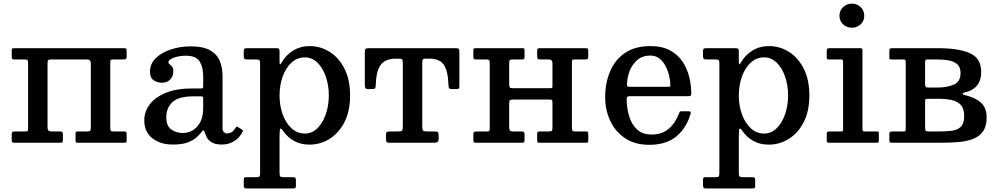

<svg xmlns="http://www.w3.org/2000/svg" viewBox="-20 -785 5475 1056"><path d="M241.5 -82.5Q241.5 -62 262.5 -62H308.5Q318.5 -62 322.2 -59Q326 -56 326 -45V-15Q326 -6 323.2 -3Q320.5 0 312 0H58.5Q49.5 0 47 -3.2Q44.5 -6.5 44.5 -16V-46Q44.5 -56.5 48.8 -59.2Q53 -62 62.5 -62H117.5Q127.5 -62 131 -64.2Q134.5 -66.5 134.5 -76V-435.5Q134.5 -448.5 132.2 -453.2Q130 -458 116.5 -458H57.5Q49.5 -458 47 -461.2Q44.5 -464.5 44.5 -473V-509Q44.5 -517.5 48.2 -518.8Q52 -520 60 -520H662.5Q671.5 -520 674 -516.8Q676.5 -513.5 676.5 -504V-474Q676.5 -463.5 672.5 -460.8Q668.5 -458 658.5 -458H603.5Q594 -458 590.2 -455.8Q586.5 -453.5 586.5 -444V-84.5Q586.5 -71.5 589 -66.8Q591.5 -62 604.5 -62H663.5Q672 -62 674.2 -58.8Q676.5 -55.5 676.5 -47V-11Q676.5 -3 673 -1.5Q669.5 0 661 0H406.5Q398.5 0 397 -3.8Q395.5 -7.5 395.5 -15.5V-47.5Q395.5 -56 397.8 -59Q400 -62 408 -62H459.5Q471.5 -62 475.5 -65.2Q479.5 -68.5 479.5 -81.5V-437.5Q479.5 -458 458.5 -458H261.5Q249.5 -458 245.5 -454.8Q241.5 -451.5 241.5 -438.5Z M773.5 -123Q773.5 -171.5 803.8 -211.2Q834 -251 892.8 -274.8Q951.5 -298.5 1037.5 -298.5H1084.5Q1093 -298.5 1095.2 -300.5Q1097.5 -302.5 1097.5 -311.5V-367Q1097.5 -415.5 1078 -447Q1058.5 -478.5 1002 -478.5Q966 -478.5 936.2 -467.8Q906.5 -457 906.5 -443.5Q906.5 -435 913.2 -430.8Q920 -426.5 926.5 -418.8Q933 -411 933 -391Q933 -364 915.8 -347Q898.5 -330 871 -330Q844.5 -330 824.8 -343.8Q805 -357.5 805 -391.5Q805 -434.5 837 -465.5Q869 -496.5 920.2 -513.2Q971.5 -530 1028.5 -530Q1098.5 -530 1136.5 -507.8Q1174.5 -485.5 1189.2 -448.8Q1204 -412 1204 -368.5V-80Q1204 -65 1211.8 -58Q1219.5 -51 1230 -51Q1240.5 -51 1252.2 -57Q1264 -63 1276.5 -83Q1281.5 -91.5 1288 -86.5L1311.5 -72Q1318 -67.5 1314.5 -60Q1297 -26.5 1267.2 -8.2Q1237.5 10 1202 10H1201.5Q1164 10 1144.8 -1.8Q1125.5 -13.5 1117.5 -29.8Q1109.5 -46 1105.5 -58.5Q1102.5 -68.5 1099.2 -68.5Q1096 -68.5 1089 -59.5Q1080 -47.5 1062.8 -31Q1045.5 -14.5 1014.2 -2.2Q983 10 931.5 10Q862 10 817.8 -24.8Q773.5 -59.5 773.5 -123ZM894.5 -138.5Q894.5 -92.5 922 -73Q949.5 -53.5 985 -53.5Q1033 -53.5 1065.2 -89.5Q1097.5 -125.5 1097.5 -191V-245Q1097.5 -255 1087.5 -255H1042Q962.5 -255 928.5 -223.5Q894.5 -192 894.5 -138.5Z M1320.5 -479V-503Q1320.5 -514.5 1325 -517.2Q1329.5 -520 1340 -520H1498.5Q1510 -520 1513.8 -517Q1517.5 -514 1517.5 -503V-450Q1517.5 -432.5 1520 -431.5Q1522.5 -430.5 1527.5 -439Q1551.5 -481.5 1591.8 -506.5Q1632 -531.5 1683.5 -531.5Q1743.5 -531.5 1794 -499.2Q1844.5 -467 1875 -406.5Q1905.5 -346 1905.5 -260Q1905.5 -174.5 1874.8 -114Q1844 -53.5 1793 -21.5Q1742 10.5 1682 10.5Q1635 10.5 1598.5 -9.2Q1562 -29 1537.5 -64.5Q1526.5 -80.5 1522 -77.5Q1517.5 -74.5 1517.5 -35.5V166Q1517.5 181.5 1521.8 185.5Q1526 189.5 1541 189.5H1590Q1601 189.5 1604.2 192.8Q1607.5 196 1607.5 208V235Q1607.5 246.5 1604.8 249Q1602 251.5 1590.5 251.5H1337Q1326.5 251.5 1323.5 247.2Q1320.5 243 1320.5 233V206.5Q1320.5 196.5 1322.8 193Q1325 189.5 1335 189.5H1390.5Q1404.5 189.5 1407.5 185Q1410.5 180.5 1410.5 166V-438Q1410.5 -452 1405.5 -455Q1400.5 -458 1387.5 -458H1339.5Q1326.5 -458 1323.5 -462.2Q1320.5 -466.5 1320.5 -479ZM1517.5 -260Q1517.5 -204.5 1534.5 -156.8Q1551.5 -109 1583 -79.8Q1614.5 -50.5 1657 -50.5Q1696 -50.5 1725.8 -79.8Q1755.5 -109 1772 -156.8Q1788.5 -204.5 1788.5 -260Q1788.5 -315.5 1772 -363.5Q1755.5 -411.5 1725.8 -440.5Q1696 -469.5 1657 -469.5Q1614.5 -469.5 1583 -440.5Q1551.5 -411.5 1534.5 -363.5Q1517.5 -315.5 1517.5 -260Z M2103 -20.5V-44.5Q2103 -56.5 2107.8 -59.2Q2112.5 -62 2124 -62H2168.5Q2186.5 -62 2191 -66.5Q2195.5 -71 2195.5 -89.5V-440Q2195.5 -454 2191.5 -458.2Q2187.5 -462.5 2173.5 -462.5H2158Q2099 -462.5 2073.8 -428Q2048.5 -393.5 2046.5 -315.5Q2046 -304 2043 -299.5Q2040 -295 2027.5 -295H2003.5Q1991 -295 1988.8 -302.2Q1986.5 -309.5 1986.5 -320.5V-493.5Q1986.5 -511 1990 -515.5Q1993.5 -520 2010.5 -520H2485.5Q2500.5 -520 2503.5 -515.8Q2506.5 -511.5 2506.5 -496.5V-310.5Q2506.5 -299.5 2502.8 -297.2Q2499 -295 2487.5 -295H2466Q2452 -295 2449.5 -300.8Q2447 -306.5 2446.5 -318.5Q2444 -395 2421.2 -428.8Q2398.5 -462.5 2340.5 -462.5H2321.5Q2308.5 -462.5 2305.5 -458.5Q2302.5 -454.5 2302.5 -441V-90.5Q2302.5 -71.5 2306.8 -66.8Q2311 -62 2329.5 -62H2371.5Q2386.5 -62 2389.5 -57.5Q2392.5 -53 2392.5 -37.5V-21Q2392.5 -6 2384.8 -3Q2377 0 2363.5 0H2126Q2111 0 2107 -3.2Q2103 -6.5 2103 -20.5Z M3125.5 -84.5Q3125.5 -71.5 3128 -66.8Q3130.5 -62 3143.5 -62H3202.5Q3211 -62 3213.2 -58.8Q3215.5 -55.5 3215.5 -47V-11Q3215.5 -3 3212 -1.5Q3208.5 0 3200 0H2945.5Q2937.5 0 2936 -3.8Q2934.5 -7.5 2934.5 -15.5V-47.5Q2934.5 -56 2936.8 -59Q2939 -62 2947 -62H2998.5Q3010.5 -62 3014.5 -65.2Q3018.5 -68.5 3018.5 -81.5V-222Q3018.5 -231 3015.8 -234.2Q3013 -237.5 3003 -237.5H2805Q2790 -237.5 2785.2 -234Q2780.5 -230.5 2780.5 -214.5V-82.5Q2780.5 -62 2801.5 -62H2847.5Q2857.5 -62 2861.2 -59Q2865 -56 2865 -45V-15Q2865 -6 2862.2 -3Q2859.5 0 2851 0H2597.5Q2588.5 0 2586 -3.2Q2583.5 -6.5 2583.5 -16V-46Q2583.5 -56.5 2587.8 -59.2Q2592 -62 2601.5 -62H2656.5Q2666.5 -62 2670 -64.2Q2673.5 -66.5 2673.5 -76V-435.5Q2673.5 -448.5 2671.2 -453.2Q2669 -458 2655.5 -458H2596.5Q2588.5 -458 2586 -461.2Q2583.5 -464.5 2583.5 -473V-509Q2583.5 -517.5 2587.2 -518.8Q2591 -520 2599 -520H2854Q2862 -520 2863.5 -516.5Q2865 -513 2865 -504.5V-472.5Q2865 -464.5 2862.8 -461.2Q2860.5 -458 2852.5 -458H2800.5Q2788.5 -458 2784.5 -454.8Q2780.5 -451.5 2780.5 -438.5V-321.5Q2780.5 -309 2783.8 -304.5Q2787 -300 2800.5 -300H3003.5Q3015 -300 3016.8 -302Q3018.5 -304 3018.5 -315V-437.5Q3018.5 -458 2997.5 -458H2952Q2941.5 -458 2938 -461Q2934.5 -464 2934.5 -475V-505Q2934.5 -514 2937 -517Q2939.5 -520 2948.5 -520H3201.5Q3210.5 -520 3213 -516.8Q3215.5 -513.5 3215.5 -504V-474Q3215.5 -463.5 3211.5 -460.8Q3207.5 -458 3197.5 -458H3142.5Q3133 -458 3129.2 -455.8Q3125.5 -453.5 3125.5 -444Z M3308.5 -250Q3308.5 -330 3336 -393.8Q3363.5 -457.5 3418.5 -494.5Q3473.5 -531.5 3557 -531.5Q3622 -531.5 3665.5 -507.8Q3709 -484 3734.5 -445.2Q3760 -406.5 3771 -360.8Q3782 -315 3782 -271Q3782 -261 3778.5 -258.5Q3775 -256 3764 -256H3442.5Q3426.5 -256 3426.5 -241.5Q3427 -189 3440.8 -144.2Q3454.5 -99.5 3484.5 -72.2Q3514.5 -45 3564 -45Q3620.5 -45 3657.5 -76.5Q3694.5 -108 3714.5 -161Q3716.5 -166.5 3718.5 -169.8Q3720.5 -173 3728.5 -173H3768Q3781.5 -173 3779 -162Q3757.5 -83.5 3701.5 -36Q3645.5 11.5 3551 11.5Q3472 11.5 3418 -24.8Q3364 -61 3336.2 -120.5Q3308.5 -180 3308.5 -250ZM3442.5 -307.5H3653Q3662.5 -307.5 3664.8 -309Q3667 -310.5 3667 -316.5Q3667 -340.5 3660.2 -368.8Q3653.5 -397 3640.2 -422.2Q3627 -447.5 3606.2 -463.5Q3585.5 -479.5 3557 -479.5Q3514 -479.5 3485.8 -455.5Q3457.5 -431.5 3443.2 -395Q3429 -358.5 3428.5 -321Q3428.5 -313 3430.8 -310.2Q3433 -307.5 3442.5 -307.5Z M3846.5 -479V-503Q3846.5 -514.5 3851 -517.2Q3855.5 -520 3866 -520H4024.5Q4036 -520 4039.8 -517Q4043.5 -514 4043.5 -503V-450Q4043.5 -432.5 4046 -431.5Q4048.5 -430.5 4053.5 -439Q4077.5 -481.5 4117.8 -506.5Q4158 -531.5 4209.5 -531.5Q4269.5 -531.5 4320 -499.2Q4370.5 -467 4401 -406.5Q4431.5 -346 4431.5 -260Q4431.5 -174.5 4400.8 -114Q4370 -53.5 4319 -21.5Q4268 10.5 4208 10.5Q4161 10.5 4124.5 -9.2Q4088 -29 4063.5 -64.5Q4052.5 -80.5 4048 -77.5Q4043.5 -74.5 4043.5 -35.5V166Q4043.5 181.5 4047.8 185.5Q4052 189.5 4067 189.5H4116Q4127 189.5 4130.2 192.8Q4133.5 196 4133.5 208V235Q4133.5 246.5 4130.8 249Q4128 251.5 4116.5 251.5H3863Q3852.5 251.5 3849.5 247.2Q3846.5 243 3846.5 233V206.5Q3846.5 196.5 3848.8 193Q3851 189.5 3861 189.5H3916.5Q3930.5 189.5 3933.5 185Q3936.5 180.5 3936.5 166V-438Q3936.5 -452 3931.5 -455Q3926.5 -458 3913.5 -458H3865.5Q3852.5 -458 3849.5 -462.2Q3846.5 -466.5 3846.5 -479ZM4043.5 -260Q4043.5 -204.5 4060.5 -156.8Q4077.5 -109 4109 -79.8Q4140.5 -50.5 4183 -50.5Q4222 -50.5 4251.8 -79.8Q4281.5 -109 4298 -156.8Q4314.5 -204.5 4314.5 -260Q4314.5 -315.5 4298 -363.5Q4281.5 -411.5 4251.8 -440.5Q4222 -469.5 4183 -469.5Q4140.5 -469.5 4109 -440.5Q4077.5 -411.5 4060.5 -363.5Q4043.5 -315.5 4043.5 -260Z M4597 -698.5Q4597 -727 4617 -746Q4637 -765 4665.5 -765Q4693.5 -765 4713.5 -746Q4733.5 -727 4733.5 -698.5Q4733.5 -670 4713.5 -651.2Q4693.5 -632.5 4665.5 -632.5Q4637 -632.5 4617 -651.2Q4597 -670 4597 -698.5ZM4605 -458H4537.5Q4530.5 -458 4528.8 -460.2Q4527 -462.5 4527 -469.5V-507Q4527 -520 4539.5 -520H4713.5Q4723.5 -520 4723.5 -509.5V-74Q4723.5 -62 4734 -62H4801.5Q4808.5 -62 4811 -60.5Q4813.5 -59 4813.5 -51.5V-12.5Q4813.5 -5 4812 -2.5Q4810.5 0 4803 0H4542Q4533.5 0 4530.2 -2Q4527 -4 4527 -12V-47Q4527 -57 4530.5 -59.5Q4534 -62 4543 -62H4605Q4613.5 -62 4615.2 -64.8Q4617 -67.5 4617 -75.5V-446Q4617 -458 4605 -458Z M4949.5 -458H4882Q4874.5 -458 4873 -460.2Q4871.5 -462.5 4871.5 -470V-507Q4871.5 -520 4883.5 -520H5139Q5252.5 -520 5314.5 -492.5Q5376.5 -465 5376.5 -390Q5376.5 -340 5352 -312.5Q5327.5 -285 5285 -276.5Q5274 -274 5274.5 -269.5Q5275 -265 5284 -263Q5343 -249 5374.8 -220.8Q5406.5 -192.5 5406.5 -139.5Q5406.5 -90.5 5386.5 -62.5Q5366.5 -34.5 5332 -21Q5297.5 -7.5 5253 -3.8Q5208.5 0 5159 0H4887Q4878 0 4874.8 -2Q4871.5 -4 4871.5 -12V-47Q4871.5 -57 4875.2 -59.5Q4879 -62 4888 -62H4950Q4958 -62 4959.8 -65Q4961.5 -68 4961.5 -76V-446Q4961.5 -458 4949.5 -458ZM5068 -442V-325.5Q5068 -312 5071 -307.8Q5074 -303.5 5087 -303.5H5135Q5188.5 -303.5 5225.8 -319.5Q5263 -335.5 5263 -383Q5263 -414.5 5245.8 -430.8Q5228.5 -447 5199.5 -452.5Q5170.5 -458 5135 -458H5082Q5073 -458 5070.5 -454.8Q5068 -451.5 5068 -442ZM5068 -220.5V-84.5Q5068 -70 5071.8 -66Q5075.5 -62 5091 -62H5144.5Q5184 -62 5215.2 -66Q5246.5 -70 5264.8 -88Q5283 -106 5283 -147Q5283 -187 5264.8 -207.2Q5246.5 -227.5 5215.2 -234.5Q5184 -241.5 5144.5 -241.5H5087Q5072 -241.5 5070 -238.5Q5068 -235.5 5068 -220.5Z"/></svg>

Font: Besley* Medium
Style: Regular
Weight: 500
Designer: Owen Earl
Foundry: indestructible type*
Version: Version 3.000; ttfautohint (v1.8.3)